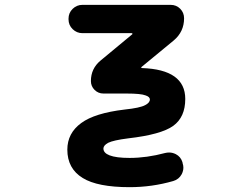

<svg xmlns="http://www.w3.org/2000/svg" viewBox="-20 -567 1040 795"><path d="M516.6 208Q383.8 208 322.3 169.9Q258.8 130.9 258.8 52.7Q258.8 -15.6 316.4 -57.6Q372.1 -98.6 495.1 -113.3Q560.5 -120.1 581.1 -131.8Q600.6 -141.6 600.6 -155.3Q600.6 -166 583 -171.9Q563.5 -179.7 503.9 -179.7H408.2Q386.7 -179.7 371.6 -194.8Q356.4 -210 356.4 -231.4Q356.4 -283.2 396.5 -316.4L527.3 -424.8Q529.3 -425.8 528.3 -427.7Q527.3 -429.7 525.4 -429.7H321.3Q297.9 -429.7 280.8 -446.3Q263.7 -462.9 263.7 -487.3V-489.3Q263.7 -513.7 280.8 -530.3Q297.9 -546.9 321.3 -546.9H686.5Q710 -546.9 726.1 -530.8Q742.2 -514.6 742.2 -491.2Q742.2 -435.5 699.2 -399.4L566.4 -290Q564.5 -289.1 564.9 -287.1Q565.4 -285.2 567.4 -285.2Q747.1 -279.3 747.1 -157.2Q747.1 -82 697.3 -45.9Q647.5 -9.8 510.7 5.9Q449.2 13.7 427.7 24.4Q408.2 35.2 408.2 47.9Q408.2 66.4 433.6 76.2Q460.9 86.9 516.6 86.9Q587.9 86.9 664.1 66.4Q671.9 64.5 680.7 64.5Q694.3 64.5 708 71.3Q728.5 82 735.4 104.5L736.3 109.4Q739.3 118.2 739.3 127Q739.3 140.6 732.4 154.3Q720.7 175.8 697.3 182.6Q609.4 208 516.6 208Z"/></svg>

Font: Rounded Mgen+ 1mn bold
Style: Bold
Weight: 700
Designer: [Source Han Sans]
Ryoko NISHIZUKA  (kana & ideographs); Paul D. Hunt (Latin, Greek & Cyrillic); Wenlong ZHANG  (bopomofo
Version: Version 1.059.20150602